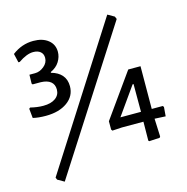

<svg xmlns="http://www.w3.org/2000/svg" viewBox="-111 -785 958 982"><g transform="rotate(-15 367.5 -293.5)"><path d="M250 -560Q250 -533 234.5 -508Q219 -483 188 -469V-465Q225 -455 244.5 -432Q264 -409 264 -374Q264 -322 220.5 -290.5Q177 -259 106 -259Q67 -259 38 -266L33 -316L39 -321Q75 -312 107 -312Q148 -312 171.5 -329Q195 -346 195 -375Q195 -402 177 -416.5Q159 -431 125 -432H82L78 -437L79 -484H109Q134 -484 156.5 -502.5Q179 -521 179 -547Q179 -568 165 -579.5Q151 -591 127 -591Q93 -591 48 -560H41L30 -607Q81 -646 142 -646Q191 -646 220.5 -622.5Q250 -599 250 -560ZM578 -658 584 -644 112 91 77 71 72 59 543 -678ZM697 -98 639 -101 643 -6 639 0 583 3 579 -1 580 -101H466L415 -98L410 -105V-149L574 -379H639L638 -153H696L701 -147ZM472 -153H581V-300H576Z"/></g></svg>

Font: Alegreya Sans
Style: Regular
Weight: 400
Designer: Juan Pablo del Peral
Foundry: Huerta Tipografica
Version: Version 2.008; ttfautohint (v1.6)